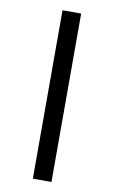

<svg xmlns="http://www.w3.org/2000/svg" viewBox="-85 -777 494 832"><g transform="rotate(10 162.0 -360.5)"><path d="M203 -731V10H121V-731Z"/></g></svg>

Font: SUIT SemiBold
Style: Regular
Weight: 600
Designer: Sunn Youn; Korean Glyphs from Source Han Sans (Sandoll Communications; Soo-young Jang, Joo-yeon Kang)
Foundry: Sunn
Version: Version 1.140